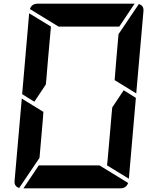

<svg xmlns="http://www.w3.org/2000/svg" viewBox="-20 -1020 856 1040"><path d="M650 -531 716 -490 678 -52 560 -124 561 -138 562 -144 576 -302 584 -396 588 -438ZM166 -469 100 -510 138 -948 256 -876 240 -698 231 -590 228 -562ZM194 -165 84 -2Q56 -10 59 -41L98 -486L155 -451L160 -448L215 -414L213 -384L206 -302ZM297 -876 142 -971Q152 -1000 184 -1000H390H514H709L626 -876H587H503H379ZM732 -998Q760 -990 757 -959L718 -514L601 -586L610 -698L622 -835ZM519 -124 674 -29Q664 0 632 0H426H302H107L190 -124H229H313H437Z"/></svg>

Font: DSEG14 Modern
Style: Bold Italic
Weight: 700
Italic angle: -5°
Designer: Keshikan(Twitter:@keshinomi_88pro)
Version: Version 0.46